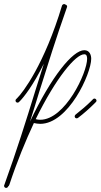

<svg xmlns="http://www.w3.org/2000/svg" viewBox="-86 -604 493 941"><path d="M-56 317C-54 317 -53 317 -53 316C-50 316 -47 313 -46 309C-45 310 -42 307 -40 301C-2 186 40 85 80 -1C90 1 100 3 111 3C249 3 361 -243 361 -316C361 -333 354 -358 327 -358C271 -358 166 -230 61 -8C76 -57 92 -105 106 -153C148 -286 189 -418 242 -568C243 -570 243 -571 243 -572C243 -576 240 -580 236 -581L232 -583C231 -584 229 -584 228 -584C224 -584 220 -581 218 -577C132 -290 26 -150 -2 -123L-7 -118C-9 -116 -10 -114 -10 -111C-10 -106 -6 -101 0 -101C3 -101 5 -102 7 -104L12 -109C29 -126 76 -184 129 -292C115 -247 101 -203 87 -159C42 -13 -4 134 -65 303C-66 304 -66 306 -66 307C-66 312 -62 317 -56 317ZM111 -17C103 -17 96 -18 89 -20C189 -224 285 -338 327 -338C338 -338 341 -329 341 -316C341 -247 233 -17 111 -17ZM290 -24C292 -24 294 -25 296 -26C324 -47 354 -74 373 -93L384 -104C386 -106 387 -108 387 -111C387 -116 382 -121 377 -121C374 -121 372 -120 370 -118L359 -107C340 -88 311 -63 284 -42C282 -40 280 -37 280 -34C280 -28 284 -24 290 -24Z"/></svg>

Font: Mistral SingleLine Outline
Style: Regular
Weight: 300
Designer: François Chastanet, Élisa Garzelli, Anais Alves, Morgane Autin
Foundry: institut supérieur des arts et du design Toulouse / isdaT
Version: Version 1.000;Glyphs 3.3 (3337)